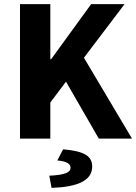

<svg xmlns="http://www.w3.org/2000/svg" viewBox="-20 -672 660 931"><path d="M77 -652V0H224V-175L300 -276L459 0H620L387 -392L584 -652H422L228 -385H224V-652ZM219 180 230 239C355 235 427 204 427 136C427 87 393 61 286 52L258 106C303 110 322 122 322 141C322 164 297 176 219 180Z"/></svg>

Font: Cambridge Sans Bold
Style: Regular
Weight: 700
Version: Version 2.020;PS 002.020;hotconv 1.0.88;makeotf.lib2.5.64775